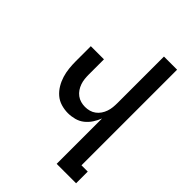

<svg xmlns="http://www.w3.org/2000/svg" viewBox="-215 -832 930 930"><g transform="rotate(45 250.0 -367.5)"><path d="M348 0V-311Q340 -290 327.5 -271Q315 -252 297.5 -238Q280 -224 257.5 -218Q235 -212 213 -212Q189 -212 165.5 -219Q142 -226 124 -241.5Q106 -257 93.5 -278Q81 -299 74 -322Q67 -345 64.5 -369Q62 -393 62 -416V-520H152V-416Q152 -402 153.5 -387Q155 -372 160 -357.5Q165 -343 173.5 -330.5Q182 -318 194 -309Q206 -300 220.5 -296Q235 -292 250 -292Q265 -292 279.5 -296Q294 -300 306 -309Q318 -318 326.5 -330.5Q335 -343 340 -357.5Q345 -372 346.5 -387Q348 -402 348 -416V-735H438V-80H481V0Z"/></g></svg>

Font: Iosevka Medium
Style: Regular
Weight: 500
Monospace: yes
Designer: Belleve Invis
Foundry: Belleve Invis
Version: Version 32.5.0; ttfautohint (v1.8.4)